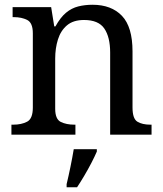

<svg xmlns="http://www.w3.org/2000/svg" viewBox="-20 -566 685 807"><path d="M28 0V-42H36Q70 -42 94 -54.5Q118 -67 118 -114V-426Q118 -470 94.5 -482Q71 -494 38 -494H33V-536H195L208 -455H213Q234 -493 257.5 -512.5Q281 -532 309 -539Q337 -546 369 -546Q448 -546 492.5 -499.5Q537 -453 537 -350V-114Q537 -67 557.5 -54.5Q578 -42 612 -42H617V0H443V-345Q443 -410 418.5 -446Q394 -482 333 -482Q288 -482 261.5 -459.5Q235 -437 223.5 -400Q212 -363 212 -320V-109Q212 -65 235.5 -53.5Q259 -42 292 -42H297V0ZM260 208Q268 175 276 136Q284 97 290 61H387V71Q378 92 364 119Q350 146 334 173Q318 200 304 221H260Z"/></svg>

Font: Noto Serif Vithkuqi
Style: Regular
Weight: 400
Version: Version 1.005